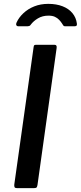

<svg xmlns="http://www.w3.org/2000/svg" viewBox="-20 -974 418 994"><path d="M263 -742Q276 -742 273 -724L174 -16Q172 -5 168.5 -2.5Q165 0 154 0H68Q58 0 55.5 -5Q53 -10 54 -19L154 -730Q155 -738 157.5 -740Q160 -742 166 -742ZM75 -838Q67 -838 64.5 -844Q62 -850 66 -858Q78 -884 101.5 -906Q125 -928 157.5 -941Q190 -954 230 -954Q272 -954 304 -941.5Q336 -929 355 -906Q374 -883 378 -852Q379 -847 377 -842.5Q375 -838 367 -838H316Q310 -838 307.5 -842.5Q305 -847 300 -854Q295 -862 286 -871.5Q277 -881 264 -887Q251 -893 231 -893Q200 -893 176.5 -879Q153 -865 139 -846Q136 -841 131.5 -839.5Q127 -838 123 -838Z"/></svg>

Font: Libre Franklin Medium
Style: Italic
Weight: 500
Italic angle: -8°
Designer: Pablo Impallari, Rodrigo Fuenzalida, Nhung Nguyen
Foundry: Impallari Type
Version: Version 3.000